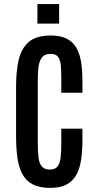

<svg xmlns="http://www.w3.org/2000/svg" viewBox="-20 -916 475 945"><path d="M227.5 8.8Q173.8 8.8 140.4 -9Q106.9 -26.9 89.4 -60.5Q71.8 -94.2 65.4 -141.4Q59.1 -188.5 59.1 -246.6V-489.7Q59.1 -564.9 72 -621.3Q85 -677.7 121.6 -709.5Q158.2 -741.2 230 -741.2Q278.3 -741.2 309.1 -725.3Q339.8 -709.5 356.4 -679.9Q373 -650.4 379.4 -608.9Q385.7 -567.4 385.7 -516.6V-459.5H281.7V-528.3Q281.7 -568.4 279.1 -595.7Q276.4 -623 265.1 -637Q253.9 -650.9 228.5 -650.9Q202.1 -650.9 188.7 -636Q175.3 -621.1 170.7 -592.8Q166 -564.5 166 -525.9V-210.4Q166 -167.5 169.9 -138.7Q173.8 -109.9 186.8 -95.7Q199.7 -81.5 225.6 -81.5Q251.5 -81.5 263.2 -96.7Q274.9 -111.8 278.3 -140.4Q281.7 -168.9 281.7 -208.5V-282.7H385.7V-230Q385.7 -176.3 379.6 -132.6Q373.5 -88.9 356.9 -57.4Q340.3 -25.9 308.8 -8.5Q277.3 8.8 227.5 8.8ZM164.1 -799.8V-896H271V-799.8Z"/></svg>

Font: Antonio Medium
Style: Regular
Weight: 500
Designer: Vernon Adams
Foundry: Vernon Adams
Version: Version 1.002